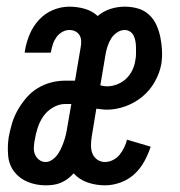

<svg xmlns="http://www.w3.org/2000/svg" viewBox="-20 -548 540 576"><path d="M117 8Q89 8 64 -2Q39 -12 23 -32.5Q7 -53 4.5 -80.5Q2 -108 6 -136Q10 -157 16 -177.5Q22 -198 33 -217.5Q44 -237 59 -254.5Q74 -272 93 -283.5Q112 -295 133 -300.5Q154 -306 175 -306H205L222 -406Q224 -416 223.5 -425.5Q223 -435 218.5 -442.5Q214 -450 206 -454Q198 -458 188 -458Q177 -458 166.5 -452Q156 -446 149 -436Q142 -426 138.5 -415Q135 -404 133 -393L132 -390H54L55 -397Q59 -421 69 -445Q79 -469 97 -488.5Q115 -508 139 -518Q163 -528 188 -528Q212 -528 234.5 -521.5Q257 -515 273 -500Q291 -515 312 -521.5Q333 -528 354 -528Q375 -528 394 -522.5Q413 -517 427 -504Q441 -491 449 -473.5Q457 -456 461 -436.5Q465 -417 466 -397Q467 -377 464 -356Q459 -329 444.5 -303Q430 -277 407 -258Q384 -239 356 -229Q328 -219 301 -219Q293 -219 285 -220Q277 -221 269 -222L255 -137Q253 -124 253 -111Q253 -98 257.5 -87Q262 -76 272 -69Q282 -62 295 -62Q307 -62 319 -68Q331 -74 339 -84Q347 -94 352.5 -105.5Q358 -117 361 -129L432 -108Q425 -86 413 -64Q401 -42 383 -25.5Q365 -9 341.5 -0.5Q318 8 295 8Q268 8 243 -0.5Q218 -9 201 -28Q193 -19 183 -11.5Q173 -4 162 0.5Q151 5 139.5 6.5Q128 8 117 8ZM302 -289Q316 -289 331.5 -295Q347 -301 358.5 -312Q370 -323 377 -337.5Q384 -352 386 -367Q388 -376 388 -385.5Q388 -395 388 -404.5Q388 -414 386.5 -423Q385 -432 381.5 -440Q378 -448 370.5 -453Q363 -458 354 -458Q342 -458 331 -450.5Q320 -443 313.5 -432.5Q307 -422 303 -410Q299 -398 297 -387L281 -292Q286 -291 291 -290Q296 -289 302 -289ZM117 -62Q128 -62 138.5 -70Q149 -78 155.5 -88.5Q162 -99 166.5 -110Q171 -121 174.5 -132.5Q178 -144 180 -155.5Q182 -167 184 -179L194 -236H175Q157 -236 139 -225.5Q121 -215 110 -199Q99 -183 93 -164.5Q87 -146 84 -127Q82 -116 81.5 -105Q81 -94 85 -84.5Q89 -75 97.5 -68.5Q106 -62 117 -62Z"/></svg>

Font: Iosevka SS18
Style: Italic
Weight: 400
Italic angle: -9°
Monospace: yes
Designer: Belleve Invis
Foundry: Belleve Invis
Version: Version 25.1.1; ttfautohint (v1.8.4)